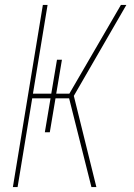

<svg xmlns="http://www.w3.org/2000/svg" viewBox="-20 -755 540 775"><path d="M32 0 153 -735H172L113 -377H187L210 -514H230L207 -377H260L468 -735H490L278 -368L369 0H349L259 -358H204L181 -221H161L184 -358H110L51 0Z"/></svg>

Font: Iosevka Curly Thin
Style: Italic
Weight: 100
Italic angle: -9°
Monospace: yes
Designer: Belleve Invis
Foundry: Belleve Invis
Version: Version 22.1.2; ttfautohint (v1.8.4)